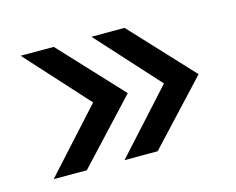

<svg xmlns="http://www.w3.org/2000/svg" viewBox="-58 -496 598 487"><g transform="rotate(-15 241.0 -253.0)"><path d="M453 -253 302 -91H215L362 -253L215 -415H302ZM116 -91H29L176 -253L29 -415H116L267 -253Z"/></g></svg>

Font: Hind Siliguri
Style: Regular
Weight: 400
Designer: Jyotish Sonowal
Foundry: Indian Type Foundry
Version: Version 1.001;PS 1.0;hotconv 1.0.86;makeotf.lib2.5.63406; tt